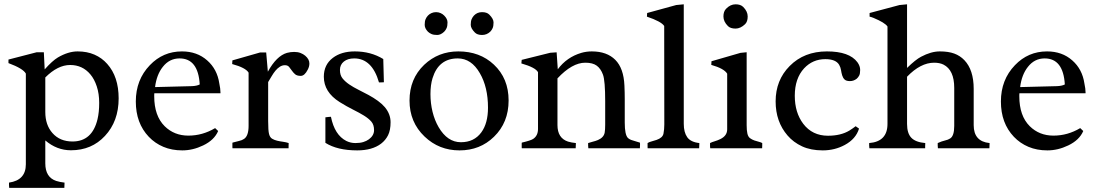

<svg xmlns="http://www.w3.org/2000/svg" viewBox="-20 -692 5121 896"><path d="M191.4 -330.6V-169.4Q191.4 -108.9 224.6 -71.3Q259.3 -31.7 318.4 -31.7Q410.2 -31.7 435.1 -135.7Q442.9 -168.5 442.9 -211.7Q442.9 -254.9 431.6 -288.8Q420.4 -322.8 401.9 -344.7Q365.2 -388.7 307.4 -388.7Q249.5 -388.7 191.4 -330.6ZM311 9.3Q245.1 9.3 191.4 -36.6V70.3Q191.4 135.3 242.2 152.3Q258.8 157.7 281.2 160.2L280.3 184.6H22.9Q22 179.2 22 171.9V160.2Q100.6 148.9 100.6 74.7V-348.6Q87.9 -372.1 19.5 -397.5V-414.1L151.4 -448.2H184.6L188.5 -368.2Q224.6 -408.7 250 -423.8Q298.3 -452.1 342.3 -452.1Q386.2 -452.1 420.9 -437Q455.6 -421.9 480.5 -393.6Q533.7 -334 533.7 -232.9Q533.7 -126 469.7 -57.6Q407.7 9.3 311 9.3Z M912.1 -297.9Q904.8 -419.4 817.9 -419.4Q770.5 -419.4 739.7 -379.9Q710.9 -343.8 703.6 -285.6L876 -290Q898.9 -291 912.1 -297.9ZM983.9 -94.2 998 -80.6Q980 -38.1 927.7 -13.2Q879.9 9.8 830.8 9.8Q781.7 9.8 742.4 -6.8Q703.1 -23.4 674.3 -53.7Q613.8 -117.2 613.8 -218.3Q613.8 -319.8 679.2 -387.7Q740.7 -452.1 829.1 -452.1Q899.4 -452.1 946.8 -410.2Q993.7 -369.1 1003.4 -302.7Q1008.8 -277.8 1008.8 -261.2V-256.8H700.2Q699.7 -252.9 699.7 -249.5Q699.7 -246.1 699.7 -242.7Q699.7 -151.4 748.5 -103Q793 -59.1 859.1 -59.1Q925.3 -59.1 983.9 -94.2Z M1140.1 -353Q1126.5 -376 1063.5 -393.1L1064.5 -410.2L1194.3 -447.3H1222.2L1230 -357.4Q1270.5 -431.2 1319.3 -445.3Q1335.9 -449.7 1352.8 -449.7Q1369.6 -449.7 1382.3 -444.8Q1395 -439.9 1404.3 -432.1Q1423.8 -415.5 1423.8 -396Q1423.8 -380.9 1416 -366.7Q1401.4 -337.9 1383.5 -337.9Q1365.7 -337.9 1356.9 -345.7Q1348.1 -353.5 1341.8 -362.8Q1335.4 -372.1 1328.9 -379.9Q1322.3 -387.7 1309.6 -387.7Q1296.9 -387.7 1285.9 -380.6Q1274.9 -373.5 1265.6 -362.3Q1256.3 -351.1 1248 -336.9Q1239.7 -322.8 1231.4 -309.1V-127.4Q1231.4 -82 1235.6 -66.4Q1239.7 -50.8 1249.8 -44.7Q1259.8 -38.6 1273.2 -35.4Q1286.6 -32.2 1301.3 -30.3Q1315.9 -28.3 1327.1 -24.4L1326.7 -9.3V0H1064.9Q1064.5 -2 1064.5 -5.9V-22.9Q1064.5 -25.4 1064.9 -26.4Q1081.5 -31.2 1095.5 -34.2Q1109.4 -37.1 1119.1 -43.9Q1140.1 -58.1 1140.1 -105Z M1498.5 -144.5Q1517.1 -147 1524.4 -147Q1541.5 -62 1596.2 -34.2Q1616.2 -24.4 1638.2 -24.4Q1660.2 -24.4 1675.3 -29.1Q1690.4 -33.7 1701.7 -42Q1725.6 -59.6 1725.6 -84.7Q1725.6 -109.9 1712.9 -124.5Q1700.2 -139.2 1678.5 -152.6Q1656.7 -166 1627.7 -180.4Q1598.6 -194.8 1564.9 -215.8Q1491.2 -262.2 1491.2 -334Q1491.2 -390.1 1533.2 -421.9Q1572.8 -452.1 1635.7 -452.1Q1710.4 -452.1 1768.6 -416.5L1771.5 -308.1Q1766.1 -307.6 1760.3 -307.6H1748.5Q1716.3 -419.4 1632.8 -419.4Q1603 -419.4 1584.7 -404.8Q1566.4 -390.1 1566.4 -365.5Q1566.4 -340.8 1578.9 -325.7Q1591.3 -310.5 1610.4 -297.6Q1629.4 -284.7 1652.6 -273.2Q1675.8 -261.7 1699.7 -248.8Q1723.6 -235.8 1743.4 -221.4Q1763.2 -207 1776.4 -191.4Q1802.7 -159.2 1802.7 -121.8Q1802.7 -84.5 1791 -61Q1779.3 -37.6 1758.3 -21.5Q1716.8 9.8 1647 9.8Q1554.2 9.8 1498.5 -25.4Z M1998.5 -327.1Q1988.8 -295.4 1988.8 -252.9Q1988.8 -210.4 1998.5 -170.4Q2008.3 -130.4 2026.9 -98.6Q2067.9 -28.3 2130.9 -28.3Q2192.4 -28.3 2226.1 -74.2Q2257.3 -116.7 2257.3 -189.5Q2257.3 -285.6 2219.2 -350.6Q2179.7 -419.4 2116.2 -419.4Q2026.9 -419.4 1998.5 -327.1ZM1891.1 -222.7Q1891.1 -324.2 1959.5 -389.6Q2025.4 -452.1 2119.1 -452.1Q2219.2 -452.1 2284.7 -390.6Q2353.5 -326.2 2353.5 -223.1Q2353.5 -120.1 2285.2 -53.7Q2220.2 9.8 2124.5 9.8Q2028.8 9.8 1961.4 -54.7Q1891.1 -121.6 1891.1 -222.7ZM2052.7 -619.6Q2068.4 -604 2068.4 -587.4Q2068.4 -570.8 2064.2 -561Q2060.1 -551.3 2052.7 -543.9Q2036.6 -528.8 2020.3 -528.8Q2003.9 -528.8 1994.1 -533Q1984.4 -537.1 1977.1 -543.9Q1961.9 -559.6 1961.9 -576.2Q1961.9 -592.8 1966.1 -602.5Q1970.2 -612.3 1977.3 -619.6Q1984.4 -627 1994.1 -631.1Q2003.9 -635.3 2014.9 -635.3Q2025.9 -635.3 2035.6 -631.1Q2045.4 -627 2052.7 -619.6ZM2229.5 -635.3Q2252 -635.3 2263.2 -624Q2283.2 -604 2283.2 -587.4Q2283.2 -570.8 2279.1 -561Q2274.9 -551.3 2267.6 -543.9Q2251.5 -528.8 2229.5 -528.8Q2207.5 -528.8 2196.3 -540Q2176.8 -559.6 2176.8 -576.2Q2176.8 -592.8 2180.9 -602.5Q2185.1 -612.3 2191.9 -619.6Q2207 -635.3 2229.5 -635.3Z M2711.4 -399.4Q2649.9 -399.4 2581.5 -326.2V-108.4Q2581.5 -47.4 2630.9 -31.2Q2647 -26.4 2667.5 -24.4L2666.5 0H2415Q2414.6 -1.5 2414.6 -4.9V-21.5Q2414.6 -23.9 2415 -26.4Q2456.5 -36.1 2467.8 -43.5Q2490.7 -58.6 2490.7 -90.3V-355Q2479.5 -377 2413.1 -396L2414.6 -412.6L2547.9 -445.8L2577.6 -447.8L2583 -368.7Q2625 -425.3 2692.9 -445.3Q2716.3 -452.1 2741.7 -452.1Q2812 -452.1 2851.3 -412.8Q2890.6 -373.5 2894 -292.5Q2895.5 -260.7 2895.5 -228.5V-119.6Q2895.5 -63 2910.2 -48.3Q2918.5 -40.5 2932.1 -36.9Q2945.8 -33.2 2966.3 -26.4Q2966.8 -23.9 2966.8 -21.5V-15.6L2966.3 -4.9V0H2725.6Q2724.6 -5.4 2724.6 -12.7V-24.4Q2733.9 -27.8 2746.3 -30.8Q2758.8 -33.7 2770.5 -38.6Q2797.4 -50.3 2801.8 -72.8Q2804.2 -86.4 2804.2 -110.4V-219.2Q2804.2 -315.4 2793.9 -343.5Q2783.7 -371.6 2764.9 -385.5Q2746.1 -399.4 2711.4 -399.4Z M3080.1 -111.3 3079.6 -570.8Q3065.9 -591.8 2999 -614.3L3000 -631.3L3135.7 -668.5L3170.9 -671.9V-114.3Q3170.9 -74.7 3187 -51.8Q3203.1 -28.8 3243.7 -24.4L3242.7 0H3002.4Q3002 -2.4 3002 -4.9V-24.4Q3009.3 -29.3 3021 -32.2Q3032.7 -35.2 3043.9 -39.1Q3072.3 -48.8 3076.2 -68.4Q3080.1 -87.9 3080.1 -111.3Z M3356 -615.2Q3356 -638.2 3368.2 -650.9Q3388.2 -671.9 3412.6 -671.9Q3436 -671.9 3448.2 -659.7Q3469.2 -638.7 3469.2 -615.2Q3469.2 -590.8 3457 -579.1Q3435.5 -558.6 3412.6 -558.6Q3388.7 -558.6 3377 -570.3Q3356 -591.3 3356 -615.2ZM3294.4 0Q3293.5 -3.9 3293.5 -8.8V-24.4Q3301.8 -28.8 3315.2 -32.7Q3328.6 -36.6 3341.8 -43Q3373.5 -58.6 3373.5 -88.4V-348.1Q3359.4 -372.1 3299.3 -389.2L3300.3 -406.2L3435.5 -445.3L3464.4 -448.2V-107.4Q3464.4 -83.5 3467.8 -68.6Q3471.2 -53.7 3480.2 -47.1Q3489.3 -40.5 3500.2 -36.6Q3511.2 -32.7 3521.5 -30.3Q3531.7 -27.8 3537.1 -24.4Q3537.1 -24.4 3537.1 -12.2Q3537.1 -6.3 3536.6 0Z M3988.8 -91.8Q3974.1 -43.5 3922.4 -15.6Q3875.5 9.8 3819.6 9.8Q3763.7 9.8 3723.1 -9Q3682.6 -27.8 3655.3 -59.6Q3599.6 -124 3599.6 -218.8Q3599.6 -317.9 3665 -383.8Q3732.4 -452.1 3838.9 -452.1Q3943.8 -452.1 3981.4 -401.4Q3994.1 -383.8 3994.1 -365.7Q3994.1 -347.7 3989.3 -338.9Q3984.4 -330.1 3977.5 -324.2Q3963.4 -313.5 3946.3 -313.5Q3929.2 -313.5 3921.4 -321Q3913.6 -328.6 3910.2 -340.1Q3906.7 -351.6 3904.8 -364.7Q3902.8 -377.9 3896 -389.6Q3880.4 -416 3831.5 -416Q3772.5 -416 3732.4 -373Q3689 -325.7 3689 -245.1Q3689 -166.5 3728.5 -114.3Q3771 -58.6 3843.8 -58.6Q3904.3 -58.6 3944.3 -83Q3958.5 -91.8 3973.1 -103Z M4036.1 -24.4Q4121.6 -31.2 4121.6 -113.8V-568.4Q4109.4 -586.4 4056.6 -608.4Q4044.4 -613.3 4038.1 -614.3V-631.3L4177.7 -668.5L4212.9 -671.9V-375Q4252.4 -413.6 4278.3 -427.2Q4325.2 -452.1 4365.5 -452.1Q4405.8 -452.1 4433.1 -442.1Q4460.4 -432.1 4480.5 -411.1Q4523.9 -365.7 4523.9 -277.3V-107.9Q4523.9 -31.7 4598.1 -24.4L4597.2 0H4356.9Q4356 -5.4 4356 -12.7V-24.4Q4375.5 -33.2 4390.1 -36.4Q4404.8 -39.6 4414.1 -45.9Q4433.1 -57.6 4433.1 -104.5V-281.7Q4433.1 -365.2 4382.8 -390.6Q4364.7 -399.4 4339.4 -399.4Q4275.9 -399.4 4212.9 -334V-113.8Q4212.9 -69.8 4232.9 -49.1Q4252.9 -28.3 4297.9 -24.4L4297.4 -9.3V0H4037.1Q4036.1 -5.4 4036.1 -12.7Z M4949.2 -297.9Q4941.9 -419.4 4855 -419.4Q4807.6 -419.4 4776.9 -379.9Q4748 -343.8 4740.7 -285.6L4913.1 -290Q4936 -291 4949.2 -297.9ZM5021 -94.2 5035.2 -80.6Q5017.1 -38.1 4964.8 -13.2Q4917 9.8 4867.9 9.8Q4818.8 9.8 4779.5 -6.8Q4740.2 -23.4 4711.4 -53.7Q4650.9 -117.2 4650.9 -218.3Q4650.9 -319.8 4716.3 -387.7Q4777.8 -452.1 4866.2 -452.1Q4936.5 -452.1 4983.9 -410.2Q5030.8 -369.1 5040.5 -302.7Q5045.9 -277.8 5045.9 -261.2V-256.8H4737.3Q4736.8 -252.9 4736.8 -249.5Q4736.8 -246.1 4736.8 -242.7Q4736.8 -151.4 4785.6 -103Q4830.1 -59.1 4896.2 -59.1Q4962.4 -59.1 5021 -94.2Z"/></svg>

Font: RadleyRegular
Style: Regular
Weight: 400
Designer: vernon adams
Foundry: vernon adams
Version: Version 1.000;PS 001.001;hotconv 1.0.56